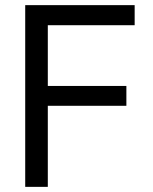

<svg xmlns="http://www.w3.org/2000/svg" viewBox="-20 -727 597 747"><path d="M78.1 -707H503.9V-628.9H166V-392.6H471.7V-315.4H166V0H78.1Z"/></svg>

Font: Pretendard GOV
Style: Regular
Weight: 400
Designer: Base glyphs from Inter by Rasmus Andersson; Hangeul glyphs from Noto Sans CJK(Source Han Sans) by Jang Soo-young and Kan
Foundry: Kil Hyung-jin
Version: Version 1.309